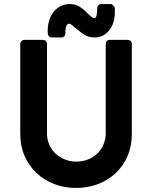

<svg xmlns="http://www.w3.org/2000/svg" viewBox="-20 -920 772 948"><path d="M356 -122Q387 -122 414 -132.5Q441 -143 460.5 -162Q480 -181 491 -206.5Q502 -232 502 -262V-702Q502 -711 507.5 -717Q513 -723 521 -723H612Q620 -723 625.5 -717Q631 -711 631 -702V-259Q631 -199 610 -150Q589 -101 552 -66Q515 -31 464.5 -11.5Q414 8 356 8Q298 8 247.5 -11.5Q197 -31 160 -66Q123 -101 101.5 -150Q80 -199 80 -259V-702Q80 -711 86 -717Q92 -723 101 -723H192Q201 -723 206.5 -717Q212 -711 212 -702V-262Q212 -232 223 -206.5Q234 -181 253.5 -162.5Q273 -144 299.5 -133Q326 -122 356 -122ZM448 -735Q420 -735 401 -746Q382 -757 355 -780L352 -781Q340 -793 333 -798Q326 -803 320 -803Q312 -803 307 -790Q302 -777 303 -755Q303 -747 297.5 -741Q292 -735 283 -735H237Q228 -735 222 -741Q216 -747 216 -755Q214 -786 221 -812.5Q228 -839 242.5 -858.5Q257 -878 278 -889Q299 -900 325 -900Q351 -900 371 -888Q391 -876 412 -855Q426 -841 433.5 -835.5Q441 -830 446 -830Q460 -830 460 -881Q460 -888 465.5 -894Q471 -900 479 -900H527Q532 -900 538 -894Q544 -888 547 -881V-861Q547 -804 518.5 -769.5Q490 -735 448 -735Z"/></svg>

Font: Stadtwerke
Style: Bold
Weight: 700
Designer: Santiago Orozco
Foundry: Typemade
Version: Version 1.003